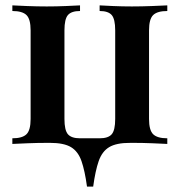

<svg xmlns="http://www.w3.org/2000/svg" viewBox="-20 -536 669 715"><path d="M603 -516V-495Q566 -495 550.5 -480Q535 -465 535 -423V-93Q535 -51 550.5 -36Q566 -21 603 -21V0Q585 -1 547.5 -2.5Q510 -4 475 -4Q433 -4 398.5 -2Q364 0 319 0Q274 0 237.5 -2Q201 -4 158 -4Q121 -4 83 -2.5Q45 -1 26 0V-21Q63 -21 78.5 -36Q94 -51 94 -93V-423Q94 -465 78.5 -480Q63 -495 26 -495V-516Q44 -515 81 -513.5Q118 -512 154 -512Q190 -512 225 -513.5Q260 -515 278 -516V-495Q246 -495 233 -480Q220 -465 220 -423V-93Q220 -51 233 -36Q246 -21 278 -21H351Q383 -21 396 -36Q409 -51 409 -93V-423Q409 -465 396 -480Q383 -495 351 -495V-516Q368 -515 401.5 -513.5Q435 -512 471 -512Q507 -512 545.5 -513.5Q584 -515 603 -516ZM315 -18 464 -4Q413 -4 386.5 12Q360 28 347.5 64Q335 100 327 159H304Q296 100 283.5 64Q271 28 244.5 12Q218 -4 166 -4Z"/></svg>

Font: Playfair Display SemiBold
Style: Regular
Weight: 600
Designer: Claus Eggers Sørensen
Foundry: Claus Eggers Sørensen
Version: Version 1.203